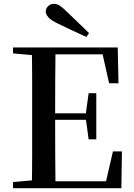

<svg xmlns="http://www.w3.org/2000/svg" viewBox="-20 -983 700 1003"><path d="M445 -810 431 -790Q393 -807 355 -825Q317 -843 280 -861Q245 -878 232 -893.5Q219 -909 219 -923Q219 -938 231 -950.5Q243 -963 262 -963Q277 -963 291.5 -954Q306 -945 330 -921Q357 -895 386.5 -867Q416 -839 445 -810ZM48 0V-32L195 -45H208V0ZM146 0Q148 -85 148 -170.5Q148 -256 148 -342V-393Q148 -479 148 -564.5Q148 -650 146 -735H270Q269 -651 268.5 -564Q268 -477 268 -384V-359Q268 -261 268.5 -173.5Q269 -86 270 0ZM208 0V-36H587L527 -6L570 -192H617L614 0ZM208 -357V-391H452V-357ZM443 -255 428 -366V-387L443 -496H483V-255ZM48 -704V-735H208V-691H195ZM550 -548 509 -731 568 -699H208V-735H595L599 -548Z"/></svg>

Font: Noto Serif TC SemiBold
Style: Regular
Weight: 600
Version: Version 2.002-H1;hotconv 1.1.0;makeotfexe 2.6.0